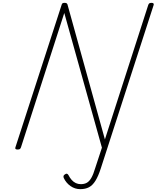

<svg xmlns="http://www.w3.org/2000/svg" viewBox="-20 -1035 1099 1347"><path d="M687 147Q670 200 650 232.5Q630 265 604.5 278.5Q579 292 543 292Q506 292 475 270.5Q444 249 427 213Q424 204 426 198.5Q428 193 436 188Q444 182 450 184Q456 186 460 193Q470 213 483 227.5Q496 242 512 249.5Q528 257 547 257Q572 257 589.5 247Q607 237 621 212.5Q635 188 648 144L695 1L431 -944L127 -1Q124 7 119.5 10.5Q115 14 103 14Q83 14 88 -1L412 -1000Q414 -1008 418 -1011.5Q422 -1015 432 -1015Q441 -1015 445.5 -1013Q450 -1011 453 -1005L716 -57L1020 -1000Q1023 -1008 1027.5 -1011.5Q1032 -1015 1043 -1015Q1062 -1015 1058 -1000Z"/></svg>

Font: Playwrite MX Thin
Style: Regular
Weight: 250
Designer: Veronika Burian, José Scaglione
Foundry: TypeTogether
Version: Version 1.002